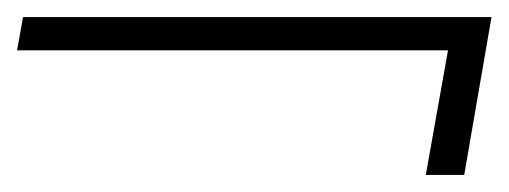

<svg xmlns="http://www.w3.org/2000/svg" viewBox="-20 -448 596 225"><path d="M479 -243 505 -389H0L7 -428H556L524 -243Z"/></svg>

Font: DM Sans 20pt ExtraLight
Style: Italic
Weight: 250
Italic angle: -10°
Version: Version 4.004;gftools[0.9.30]